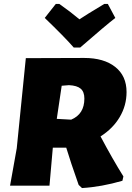

<svg xmlns="http://www.w3.org/2000/svg" viewBox="-20 -942 670 974"><path d="M527 -922 565 -851Q518 -815 387 -701H354Q307 -755 207 -851L263 -922H281Q338 -882 383 -844Q409 -862 509 -922ZM407 -648Q507 -648 564.5 -602.5Q622 -557 622 -475Q622 -407 587.5 -348.5Q553 -290 490 -250Q551 -135 606 -47L601 -25Q495 6 396 12L379 -4Q337 -123 316 -193H248L231 0H31L65 -190L111 -647ZM330 -510 293 -507 268 -339 341 -335Q408 -363 408 -442Q408 -476 389.5 -492Q371 -508 330 -510Z"/></svg>

Font: Alegreya Sans Black
Style: Italic
Weight: 900
Italic angle: -7°
Designer: Juan Pablo del Peral
Foundry: Huerta Tipografica
Version: Version 2.007